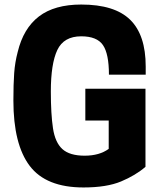

<svg xmlns="http://www.w3.org/2000/svg" viewBox="-20 -813 713 846"><path d="M348 13Q183 13 111 -82Q39 -177 39 -370Q39 -443 42.5 -491Q46 -539 58 -584Q83 -688 151.5 -740.5Q220 -793 338 -793Q485 -793 553.5 -726Q622 -659 622 -520V-484H460Q460 -576 433.5 -614.5Q407 -653 338 -653Q261 -653 232.5 -592.5Q204 -532 204 -410Q204 -310 213.5 -247.5Q223 -185 255 -156Q287 -127 353 -127Q418 -127 459 -157V-282H356V-422H621V-78Q577 -40 513.5 -13.5Q450 13 348 13Z"/></svg>

Font: Tanohe Sans
Style: Bold
Weight: 700
Designer: Village Type and Design LLC & Cristiano Sobral
Foundry: Cooper Hewitt Smithsonian Design Museum
Version: Version 1.00;September 29, 2021;FontCreator 13.0.0.2655 64-b